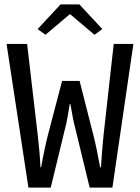

<svg xmlns="http://www.w3.org/2000/svg" viewBox="-20 -858 640 878"><path d="M110 0 10 -657H104L152 -245Q154 -224 156 -207Q158 -190 159.5 -172.5Q161 -155 162.5 -136Q164 -117 165 -93H168Q172 -117 176 -136Q180 -155 183.5 -172.5Q187 -190 191 -207Q195 -224 200 -244L264 -488H344L406 -244Q411 -224 415 -207Q419 -190 422.5 -172.5Q426 -155 429.5 -136Q433 -117 438 -93H442Q443 -117 444.5 -136Q446 -155 447.5 -172.5Q449 -190 450.5 -207Q452 -224 454 -244L500 -657H590L494 0H390L326 -264Q318 -294 312.5 -323Q307 -352 302 -382H299Q294 -352 289 -323Q284 -294 276 -264L212 0ZM188 -699 152 -725 257 -838H343L448 -725L412 -699L302 -792H298Z"/></svg>

Font: Source Code Pro
Style: Regular
Weight: 400
Monospace: yes
Designer: Paul D. Hunt, Teo Tuominen
Foundry: Adobe Systems Incorporated
Version: Version 2.030;PS 1.000;hotconv 16.6.51;makeotf.lib2.5.65220